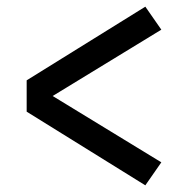

<svg xmlns="http://www.w3.org/2000/svg" viewBox="-20 -628 540 576"><path d="M416 -72 60 -293V-387L416 -608L464 -539L138 -340L464 -141Z"/></svg>

Font: Iosevka Semibold
Style: Regular
Weight: 600
Monospace: yes
Designer: Belleve Invis
Foundry: Belleve Invis
Version: Version 33.2.3; ttfautohint (v1.8.4)